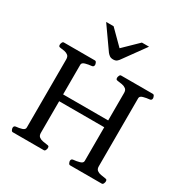

<svg xmlns="http://www.w3.org/2000/svg" viewBox="-211 -1121 1237 1288"><g transform="rotate(30 407.5 -477.0)"><path d="M67.9 0Q59.6 0 55.4 -9.8Q51.3 -19.5 51.3 -24.9Q51.3 -41.5 67.4 -43Q90.8 -44.9 112.1 -51.5Q133.3 -58.1 133.3 -74.2L133.8 -602.5Q133.8 -623.5 122.6 -632.8Q111.3 -642.1 95.5 -645.3Q79.6 -648.4 64.5 -649.9Q54.2 -650.9 50.5 -654.1Q46.9 -657.2 46.9 -668Q46.9 -673.3 51 -683.1Q55.2 -692.9 63.5 -692.9H303.7Q312 -692.9 316.2 -683.1Q320.3 -673.3 320.3 -668Q320.3 -651.4 304.2 -649.9Q280.8 -647.9 257.1 -641.4Q233.4 -634.8 233.4 -618.7L232.9 -90.3Q232.9 -69.3 245.4 -60.1Q257.8 -50.8 275.1 -47.9Q292.5 -44.9 307.1 -43Q317.4 -42 321 -39.1Q324.7 -36.1 324.7 -24.9Q324.7 -19.5 320.6 -9.8Q316.4 0 308.1 0ZM511.7 0Q503.4 0 499.3 -9.8Q495.1 -19.5 495.1 -24.9Q495.1 -41.5 511.2 -43Q534.7 -44.9 558.3 -51.5Q582 -58.1 582 -74.2L582.5 -602.5Q582.5 -623.5 570.1 -632.8Q557.6 -642.1 540.5 -645.3Q523.4 -648.4 508.3 -649.9Q498 -650.9 494.4 -654.1Q490.7 -657.2 490.7 -668Q490.7 -673.3 494.9 -683.1Q499 -692.9 507.3 -692.9H752.4Q760.7 -692.9 764.9 -683.1Q769 -673.3 769 -668Q769 -651.4 752.9 -649.9Q729.5 -647.9 705.8 -641.4Q682.1 -634.8 682.1 -618.7L681.6 -90.3Q681.6 -69.3 694.1 -60.1Q706.5 -50.8 723.9 -47.9Q741.2 -44.9 755.9 -43Q766.1 -42 769.8 -39.1Q773.4 -36.1 773.4 -24.9Q773.4 -19.5 769.3 -9.8Q765.1 0 756.8 0ZM211.9 -335.9V-388.7H604V-335.9ZM406.2 -759.3Q388.7 -759.3 378.4 -766.6Q368.2 -773.9 359.9 -784.2L240.2 -954.1H297.9L406.2 -846.2L517.1 -954.1H572.3L452.6 -788.6Q444.8 -776.4 434.6 -767.8Q424.3 -759.3 406.2 -759.3Z"/></g></svg>

Font: Gelasio
Style: Regular
Weight: 400
Designer: Eben Sorkin
Foundry: Eben Sorkin
Version: Version 1.008